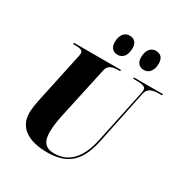

<svg xmlns="http://www.w3.org/2000/svg" viewBox="-211 -1108 1230 1283"><g transform="rotate(30 404.0 -466.0)"><path d="M617 -790C648 -790 682 -813 682 -878C682 -921 658 -942 624 -942C583 -942 558 -907 558 -855C558 -812 580 -790 617 -790ZM414 -790C445 -790 479 -813 479 -878C479 -921 456 -942 420 -942C380 -942 355 -907 355 -855C355 -812 378 -790 414 -790ZM331 10C495 10 569 -71 603 -235L689 -650C699 -697 742 -704 785 -704H806L808 -714H586L584 -704H604C649 -704 682 -700 682 -674C682 -669 681 -655 678 -643L592 -237C559 -80 485 -7 374 -7C307 -7 278 -45 279 -121C279 -159 288 -215 296 -252L383 -652C392 -697 429 -704 470 -704H483L485 -714H122L120 -704H132C171 -704 197 -700 197 -675C197 -665 192 -646 187 -621L108 -252C103 -229 97 -183 97 -160C97 -52 180 10 331 10Z"/></g></svg>

Font: Noto Serif Display SemiCondensed Black
Style: Italic
Weight: 900
Width: 4
Italic angle: -12°
Designer: Monotype Design Team
Foundry: Monotype Imaging Inc.
Version: Version 2.009